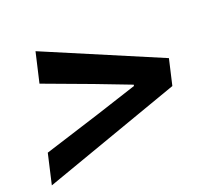

<svg xmlns="http://www.w3.org/2000/svg" viewBox="-112 -741 794 729"><g transform="rotate(-20 285.0 -376.0)"><path d="M9 -248 237 -320 403 -374 404 -379 263 -433 69 -505 97 -626 564 -428 540 -324 -19 -126Z"/></g></svg>

Font: KaiGen Gothic CN Bold
Style: Bold
Weight: 700
Designer: Ryoko NISHIZUKA  (kana & ideographs); Paul D. Hunt (Latin, Greek & Cyrillic); Wenlong ZHANG  (bopomofo); Sandoll Communi
Foundry: Adobe Systems Incorporated
Version: Version 1.002.20150501